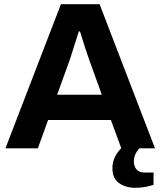

<svg xmlns="http://www.w3.org/2000/svg" viewBox="-20 -706 764 914"><path d="M5.9 0 270 -686H454.1L717.8 0H643.1Q617.2 29.8 617.2 62Q617.2 85 629.6 100.1Q642.1 115.2 667 115.2H710.9V173.8Q669.4 188 624 188Q578.1 188 546.6 165.5Q515.1 143.1 515.1 94.2Q515.1 43 557.1 -1L507.8 -134.8H209L160.2 0ZM252 -254.9H464.8L403.8 -423.8Q383.8 -481 360.8 -556.2H355Q336.4 -495.6 313 -423.8Z"/></svg>

Font: Archivo
Style: Bold
Weight: 700
Designer: Hector Gatti
Foundry: Omnibus-Type
Version: Version 2.001